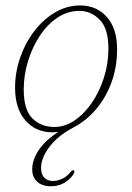

<svg xmlns="http://www.w3.org/2000/svg" viewBox="-20 -466 472 688"><path d="M267 -446.5Q326.5 -446.5 363.2 -404.8Q400 -363 399.5 -288.5Q399.5 -224.5 379 -169.5Q358.5 -114.5 322.8 -73Q287 -31.5 241 -8Q188.5 19.5 158 59.2Q127.5 99 127 135.5Q127 158.5 138.5 170.5Q150 182.5 169.5 182.5Q186 182.5 203.5 174.2Q221 166 232.5 150.5Q237.5 144 242.5 144Q248.5 144.5 246 152.5Q239 169.5 216 185.5Q193 201.5 163 201.5Q131 201.5 113 184.8Q95 168 95.5 140Q95.5 107.5 118.2 72.8Q141 38 188.5 7Q180.5 7.5 175.8 7.8Q171 8 167 8Q108 8 71 -34.5Q34 -77 34 -151.5Q34 -207.5 52.5 -260.2Q71 -313 103.2 -355Q135.5 -397 177.8 -421.8Q220 -446.5 267 -446.5ZM175 -11Q212 -11 246.5 -34Q281 -57 308.5 -96.8Q336 -136.5 352.2 -187Q368.5 -237.5 368.5 -292Q368.5 -364 337.2 -395.5Q306 -427 264.5 -427Q222.5 -427 186.2 -403Q150 -379 123 -338.2Q96 -297.5 80.5 -247.2Q65 -197 65 -145Q65 -72.5 96 -41.8Q127 -11 175 -11Z"/></svg>

Font: Fraunces 72pt Soft Thin
Style: Italic
Weight: 100
Italic angle: -16°
Version: Version 1.000;[0bf87f6ff]